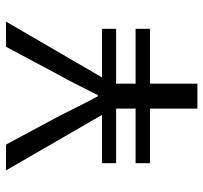

<svg xmlns="http://www.w3.org/2000/svg" viewBox="-39 -639 678 640"><g transform="rotate(-90 300.0 -319.0)"><path d="M258 0V-158H76V-206H258V-271H76V-318H237L52 -638H138L230 -467Q247 -434 263.5 -400.5Q280 -367 299 -332H303Q321 -368 338 -401.5Q355 -435 373 -467L464 -638H548L362 -318H524V-271H341V-206H524V-158H341V0Z"/></g></svg>

Font: Source Code Variable
Style: Regular
Weight: 400
Monospace: yes
Designer: Paul D. Hunt, Teo Tuominen
Foundry: Adobe Systems Incorporated
Version: Version 1.010;hotconv 1.0.106;makeotfexe 2.5.65593